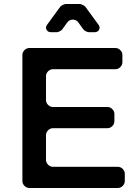

<svg xmlns="http://www.w3.org/2000/svg" viewBox="-20 -940 696 960"><path d="M472 -817Q482 -804 475.5 -791.5Q469 -779 453 -779H424Q418 -779 408.5 -784Q399 -789 396 -794L373 -826Q362 -842 344 -842Q326 -842 315 -826L292 -794Q289 -789 279.5 -784Q270 -779 264 -779H235Q219 -779 212.5 -791.5Q206 -804 216 -817L281 -906Q284 -910 293.5 -915Q303 -920 309 -920H379Q385 -920 394.5 -915Q404 -910 407 -906ZM592 -629Q592 -615 581.5 -604.5Q571 -594 557 -594H245Q231 -594 220.5 -583.5Q210 -573 210 -559V-440Q210 -426 220.5 -415.5Q231 -405 245 -405H517Q531 -405 541.5 -394.5Q552 -384 552 -370V-334Q552 -320 541.5 -309.5Q531 -299 517 -299H245Q231 -299 220.5 -288.5Q210 -278 210 -264V-141Q210 -127 220.5 -116.5Q231 -106 245 -106H569Q583 -106 593.5 -95.5Q604 -85 604 -71V-35Q604 -21 593.5 -10.5Q583 0 569 0H127Q113 0 102.5 -10.5Q92 -21 92 -35V-665Q92 -679 102.5 -689.5Q113 -700 127 -700H557Q571 -700 581.5 -689.5Q592 -679 592 -665Z"/></svg>

Font: Trueno
Style: Round
Weight: 400
Designer: Julieta Ulanovsky, Jasper
Foundry: Julieta Ulanovsky, Cannot Into Space Fonts
Version: Version 3.001